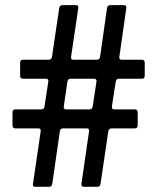

<svg xmlns="http://www.w3.org/2000/svg" viewBox="-20 -723 615 743"><path d="M117.2 0H169C177.2 -0.4 180.4 -3.2 182.2 -11.4L211.6 -214.8C213.1 -223 216.3 -225.9 224.4 -226.2H315C323.2 -225.9 325.3 -223 324.6 -214.8L295.1 -11.4C294.4 -3.2 296.9 -0.4 305 0H356.2C364.3 -0.4 367.5 -3.2 369 -11.4L399.1 -214.8C400.6 -223 404.1 -225.9 412.3 -226.2H501.4C509.6 -226.6 512.4 -229.4 512.8 -237.6V-288.4C512.4 -296.5 509.6 -299.4 501.4 -299.7H422.9C414.8 -300.1 412.3 -302.9 413 -311.1L427.9 -407C429.3 -415.1 432.9 -418 441.1 -418.3H528.8C536.9 -418.7 539.8 -421.5 540.1 -429.7V-480.5C539.8 -488.6 536.9 -491.5 528.8 -491.8H451.7C443.5 -492.2 441.1 -495 441.8 -502.8L468.8 -691.8C469.5 -699.9 467.3 -702.8 459.2 -703.1H407.3C399.1 -702.8 395.6 -699.9 394.2 -691.8L367.2 -502.8C365.8 -495 362.6 -492.2 354.4 -491.8H264.6C256.4 -492.2 254.3 -495 255 -502.8L283 -691.8C284.1 -699.9 281.6 -702.8 273.4 -703.1H222.3C214.1 -702.8 210.9 -699.9 209.2 -691.8L181.1 -502.8C179.3 -495 176.1 -492.2 168 -491.8H69.2C61.1 -491.5 58.2 -488.6 57.9 -480.5V-429.7C58.2 -421.5 61.1 -418.7 69.2 -418.3H157.3C165.5 -418 168 -415.1 166.9 -407L152.3 -311.1C150.6 -302.9 147.4 -300.1 139.2 -299.7H39.8C31.6 -299.4 28.8 -296.5 28.4 -288.4V-237.6C28.8 -229.4 31.6 -226.6 39.8 -226.2H127.8C136 -225.9 138.5 -223 137.4 -214.8L107.6 -11.4C106.5 -3.2 109 -0.4 117.2 0ZM226.9 -311.1 240.8 -407C242.5 -415.1 245.7 -418 253.9 -418.3H343.8C351.9 -418 354 -415.1 353.3 -407L338.8 -311.1C337 -302.9 333.8 -300.1 325.6 -299.7H236.5C228.3 -300.1 225.9 -302.9 226.9 -311.1Z"/></svg>

Font: Margiela Serif Medium
Style: Regular
Weight: 500
Designer: Andreas Faust, Stefan Endress
Version: Version 1.002;FEAKit 1.0